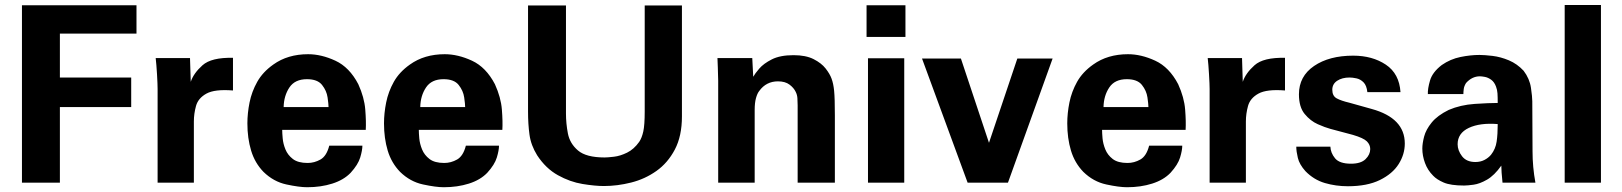

<svg xmlns="http://www.w3.org/2000/svg" viewBox="-20 -743 6598 781"><path d="M69.3 0V-721.7H535.2V-606.4H223.6V-427.7H513.7V-307.6H223.6V0Z M621.1 0V-380.9Q621.1 -399.4 618.7 -440.9Q616.2 -482.4 613.3 -506.8H752.9L755.9 -410.2Q767.6 -445.3 803.7 -477.5Q839.8 -509.8 927.7 -507.8V-375Q853.5 -380.9 819.8 -362.3Q786.1 -343.8 777.3 -312Q768.6 -280.3 768.6 -249V0Z M1467.8 -214.8H1127.9Q1127.9 -202.1 1129.9 -180.2Q1131.8 -158.2 1141.1 -135.3Q1150.4 -112.3 1171.4 -96.2Q1192.4 -80.1 1231.4 -80.1Q1258.8 -80.1 1283.7 -94.2Q1308.6 -108.4 1319.3 -150.4H1454.1Q1454.1 -131.8 1445.3 -102.5Q1436.5 -73.2 1406.2 -40Q1377.9 -10.7 1331.5 3.9Q1285.2 18.6 1229.5 18.6Q1197.3 18.6 1145 7.3Q1092.8 -3.9 1051.8 -43.9Q1016.6 -80.1 1001.5 -130.4Q986.3 -180.7 986.3 -241.2Q986.3 -282.2 995.1 -326.2Q1003.9 -370.1 1026.4 -410.2Q1048.8 -450.2 1091.8 -480.5Q1150.4 -522.5 1233.4 -522.5Q1287.1 -522.5 1344.2 -496.1Q1401.4 -469.7 1437.5 -400.4Q1461.9 -346.7 1465.8 -297.4Q1469.7 -248 1467.8 -214.8ZM1133.8 -307.6H1316.4Q1316.4 -319.3 1312.5 -346.7Q1308.6 -374 1290 -397.5Q1271.5 -420.9 1228.5 -420.9Q1179.7 -420.9 1157.2 -387.2Q1134.8 -353.5 1133.8 -307.6Z M2023.4 -214.8H1683.6Q1683.6 -202.1 1685.5 -180.2Q1687.5 -158.2 1696.8 -135.3Q1706.1 -112.3 1727.1 -96.2Q1748 -80.1 1787.1 -80.1Q1814.5 -80.1 1839.4 -94.2Q1864.3 -108.4 1875 -150.4H2009.8Q2009.8 -131.8 2001 -102.5Q1992.2 -73.2 1961.9 -40Q1933.6 -10.7 1887.2 3.9Q1840.8 18.6 1785.2 18.6Q1752.9 18.6 1700.7 7.3Q1648.4 -3.9 1607.4 -43.9Q1572.3 -80.1 1557.1 -130.4Q1542 -180.7 1542 -241.2Q1542 -282.2 1550.8 -326.2Q1559.6 -370.1 1582 -410.2Q1604.5 -450.2 1647.5 -480.5Q1706.1 -522.5 1789.1 -522.5Q1842.8 -522.5 1899.9 -496.1Q1957 -469.7 1993.2 -400.4Q2017.6 -346.7 2021.5 -297.4Q2025.4 -248 2023.4 -214.8ZM1689.5 -307.6H1872.1Q1872.1 -319.3 1868.2 -346.7Q1864.3 -374 1845.7 -397.5Q1827.1 -420.9 1784.2 -420.9Q1735.4 -420.9 1712.9 -387.2Q1690.4 -353.5 1689.5 -307.6Z M2127.9 -720.7H2282.2V-281.2Q2282.2 -241.2 2290 -200.2Q2297.9 -159.2 2331.1 -130.9Q2364.3 -102.5 2439.5 -102.5Q2452.1 -102.5 2477.5 -105.5Q2502.9 -108.4 2530.8 -122.1Q2558.6 -135.7 2580.1 -166Q2590.8 -181.6 2596.7 -208Q2602.5 -234.4 2602.5 -289.1V-720.7H2753.9V-269.5Q2753.9 -189.5 2725.1 -134.8Q2696.3 -80.1 2649.9 -47.4Q2603.5 -14.6 2547.4 -0.5Q2491.2 13.7 2436.5 13.7Q2400.4 13.7 2349.6 5.4Q2298.8 -2.9 2249.5 -30.3Q2200.2 -57.6 2165 -111.3Q2139.6 -152.3 2133.8 -195.3Q2127.9 -238.3 2127.9 -289.1Z M2901.4 0V-415Q2901.4 -416 2900.9 -431.6Q2900.4 -447.3 2899.9 -468.3Q2899.4 -489.3 2898.4 -506.8H3040L3043.9 -430.7Q3050.8 -443.4 3068.4 -463.9Q3085.9 -484.4 3119.6 -501.5Q3153.3 -518.6 3208 -518.6Q3257.8 -518.6 3289.6 -502.4Q3321.3 -486.3 3338.4 -464.4Q3355.5 -442.4 3362.3 -423.8Q3370.1 -403.3 3373 -373.5Q3376 -343.8 3376 -273.4V0H3224.6V-314.5Q3224.6 -330.1 3223.6 -343.8Q3222.7 -357.4 3216.8 -369.1Q3209 -385.7 3191.4 -398.9Q3173.8 -412.1 3144.5 -412.1Q3096.7 -412.1 3068.4 -373Q3060.5 -363.3 3055.2 -344.2Q3049.8 -325.2 3049.8 -295.9V0Z M3504.9 -592.8V-721.7H3663.1V-592.8ZM3510.7 0V-505.9H3658.2V0Z M3730.5 -504.9H3888.7L4002.9 -162.1L4118.2 -504.9H4261.7L4080.1 0H3916Z M4802.7 -214.8H4462.9Q4462.9 -202.1 4464.8 -180.2Q4466.8 -158.2 4476.1 -135.3Q4485.4 -112.3 4506.3 -96.2Q4527.3 -80.1 4566.4 -80.1Q4593.8 -80.1 4618.7 -94.2Q4643.6 -108.4 4654.3 -150.4H4789.1Q4789.1 -131.8 4780.3 -102.5Q4771.5 -73.2 4741.2 -40Q4712.9 -10.7 4666.5 3.9Q4620.1 18.6 4564.5 18.6Q4532.2 18.6 4480 7.3Q4427.7 -3.9 4386.7 -43.9Q4351.6 -80.1 4336.4 -130.4Q4321.3 -180.7 4321.3 -241.2Q4321.3 -282.2 4330.1 -326.2Q4338.9 -370.1 4361.3 -410.2Q4383.8 -450.2 4426.8 -480.5Q4485.4 -522.5 4568.4 -522.5Q4622.1 -522.5 4679.2 -496.1Q4736.3 -469.7 4772.5 -400.4Q4796.9 -346.7 4800.8 -297.4Q4804.7 -248 4802.7 -214.8ZM4468.8 -307.6H4651.4Q4651.4 -319.3 4647.5 -346.7Q4643.6 -374 4625 -397.5Q4606.4 -420.9 4563.5 -420.9Q4514.6 -420.9 4492.2 -387.2Q4469.7 -353.5 4468.8 -307.6Z M4900.4 0V-380.9Q4900.4 -399.4 4897.9 -440.9Q4895.5 -482.4 4892.6 -506.8H5032.2L5035.2 -410.2Q5046.9 -445.3 5083 -477.5Q5119.1 -509.8 5207 -507.8V-375Q5132.8 -380.9 5099.1 -362.3Q5065.4 -343.8 5056.6 -312Q5047.9 -280.3 5047.9 -249V0Z M5252.9 -146.5H5391.6Q5392.6 -121.1 5410.6 -99.1Q5428.7 -77.1 5475.6 -77.1Q5515.6 -77.1 5534.7 -95.7Q5553.7 -114.3 5553.7 -136.7Q5553.7 -154.3 5540 -168Q5526.4 -181.6 5483.4 -194.3L5391.6 -218.8Q5370.1 -224.6 5340.3 -237.8Q5310.5 -251 5287.1 -279.3Q5263.7 -307.6 5263.7 -359.4Q5263.7 -432.6 5325.2 -474.6Q5386.7 -516.6 5484.4 -516.6Q5562.5 -516.6 5617.2 -480Q5671.9 -443.4 5676.8 -368.2H5542Q5539.1 -395.5 5526.4 -408.2Q5513.7 -420.9 5497.6 -424.3Q5481.4 -427.7 5469.7 -427.7Q5439.5 -427.7 5419.4 -414.6Q5399.4 -401.4 5399.4 -377.9Q5399.4 -352.5 5417.5 -342.8Q5435.5 -333 5468.8 -325.2L5559.6 -299.8Q5694.3 -262.7 5694.3 -159.2Q5694.3 -115.2 5669.4 -75.7Q5644.5 -36.1 5592.8 -10.7Q5541 14.6 5462.9 14.6Q5414.1 14.6 5369.1 1.5Q5324.2 -11.7 5290 -46.9Q5265.6 -74.2 5259.3 -100.6Q5252.9 -127 5252.9 -146.5Z M6225.6 0H6091.8Q6086.9 -46.9 6086.9 -69.3Q6058.6 -29.3 6028.8 -12.2Q5999 4.9 5974.1 8.3Q5949.2 11.7 5935.5 11.7Q5880.9 11.7 5852.5 -0.5Q5824.2 -12.7 5809.6 -28.3Q5787.1 -50.8 5776.4 -80.1Q5765.6 -109.4 5765.6 -138.7Q5765.6 -159.2 5772.9 -187.5Q5780.3 -215.8 5803.7 -244.6Q5827.1 -273.4 5873 -295.9Q5920.9 -316.4 5978.5 -320.3Q6036.1 -324.2 6072.3 -324.2Q6072.3 -348.6 6071.3 -363.3Q6070.3 -377.9 6065.4 -390.6Q6058.6 -409.2 6045.9 -418.5Q6033.2 -427.7 6020 -430.2Q6006.8 -432.6 6000 -432.6Q5967.8 -432.6 5943.4 -405.3Q5935.5 -392.6 5934.1 -380.9Q5932.6 -369.1 5932.6 -360.4H5788.1Q5787.1 -381.8 5796.9 -415.5Q5806.6 -449.2 5844.7 -478.5Q5879.9 -502.9 5920.9 -511.2Q5961.9 -519.5 5998 -519.5Q6018.6 -519.5 6051.3 -515.6Q6084 -511.7 6117.7 -497.6Q6151.4 -483.4 6177.7 -455.1Q6202.1 -422.9 6207.5 -385.7Q6212.9 -348.6 6212.9 -331.1L6213.9 -127.9Q6213.9 -63.5 6225.6 0ZM6072.3 -238.3Q6000 -244.1 5954.6 -222.7Q5909.2 -201.2 5909.2 -156.2Q5909.2 -130.9 5927.2 -107.4Q5945.3 -84 5981.4 -84Q6002 -84 6018.1 -92.3Q6034.2 -100.6 6044.9 -113.3Q6063.5 -136.7 6067.9 -167Q6072.3 -197.3 6072.3 -238.3Z M6344.7 0V-722.7H6492.2V0Z"/></svg>

Font: FreeUniversal
Style: Bold
Weight: 700
Version: Version 1.001 March 22, 2017